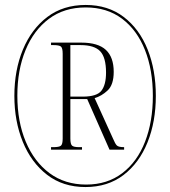

<svg xmlns="http://www.w3.org/2000/svg" viewBox="-20 -745 688 775"><path d="M325 10Q234 10 170 -39.5Q106 -89 72 -172.5Q38 -256 38 -358Q38 -462 72.5 -545Q107 -628 171 -676.5Q235 -725 326 -725Q416 -725 479.5 -676.5Q543 -628 576 -545Q609 -462 609 -358Q609 -254 575.5 -170.5Q542 -87 478.5 -38.5Q415 10 325 10ZM328 0Q413 0 473.5 -46Q534 -92 565.5 -173Q597 -254 597 -358Q597 -463 565 -543.5Q533 -624 472.5 -669.5Q412 -715 326 -715Q239 -715 177.5 -669Q116 -623 83 -542.5Q50 -462 50 -359Q50 -254 84 -173Q118 -92 180 -46Q242 0 328 0ZM186 -141V-151H195Q219 -151 226 -157Q233 -163 233 -186V-528Q233 -551 226 -557Q219 -563 195 -563H186V-573H308Q376 -573 407.5 -543.5Q439 -514 439 -455Q439 -403 414.5 -380Q390 -357 362 -349L436 -186Q445 -164 452 -157.5Q459 -151 481 -151V-141H422L332 -345H264V-186Q264 -163 271 -157Q278 -151 300 -151H311V-141ZM314 -355Q371 -355 389.5 -379Q408 -403 408 -452Q408 -513 384.5 -538Q361 -563 305 -563H264V-355Z"/></svg>

Font: Noto Serif Display ExtraCondensed ExtraLight
Style: Regular
Weight: 200
Width: 2
Designer: Monotype Design Team
Foundry: Monotype Imaging Inc.
Version: Version 2.009